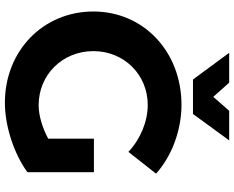

<svg xmlns="http://www.w3.org/2000/svg" viewBox="-106 -840 957 785"><g transform="rotate(90 372.5 -447.5)"><path d="M446 -758 554 -906H433L376 -841L318 -906H196L305 -758ZM547 -166C502 -142 452 -127 410 -127C286 -127 189 -224 189 -351C189 -476 285 -573 409 -573C477 -573 549 -543 601 -494L690 -607C619 -671 513 -711 409 -711C191 -711 27 -556 27 -351C27 -145 188 11 400 11C497 11 610 -27 684 -81V-353H547Z"/></g></svg>

Font: Juman SemiBold
Style: Regular
Weight: 600
Designer: Bandar Raffah (Arabic) Julieta Ulanovsky (Latin)
Foundry: Caramella
Version: Version 5.022;PS 005.022;hotconv 1.0.88;makeotf.lib2.5.64775